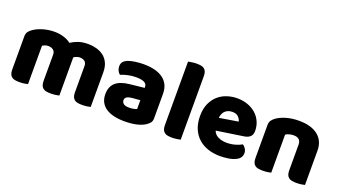

<svg xmlns="http://www.w3.org/2000/svg" viewBox="-57 -1145 2916 1646"><g transform="rotate(20 1401.0 -322.5)"><path d="M285 -501Q326 -501 365.5 -489.5Q405 -478 434 -455Q464 -475 501.5 -488Q539 -501 592 -501Q630 -501 666.5 -491Q703 -481 731.5 -459.5Q760 -438 777 -402.5Q794 -367 794 -316V-1Q784 2 762.5 5Q741 8 718 8Q696 8 678.5 5Q661 2 649 -7Q637 -16 630.5 -31.5Q624 -47 624 -72V-311Q624 -341 607 -354.5Q590 -368 561 -368Q547 -368 531 -361.5Q515 -355 507 -348Q508 -344 508 -340.5Q508 -337 508 -334V-1Q497 2 475.5 5Q454 8 432 8Q410 8 392.5 5Q375 2 363 -7Q351 -16 344.5 -31.5Q338 -47 338 -72V-311Q338 -341 319.5 -354.5Q301 -368 275 -368Q257 -368 244 -362.5Q231 -357 222 -352V-1Q212 2 190.5 5Q169 8 146 8Q124 8 106.5 5Q89 2 77 -7Q65 -16 58.5 -31.5Q52 -47 52 -72V-374Q52 -401 63.5 -417Q75 -433 95 -447Q129 -471 179.5 -486Q230 -501 285 -501Z M1106 -108Q1123 -108 1143.5 -111.5Q1164 -115 1174 -121V-201L1102 -195Q1074 -193 1056 -183Q1038 -173 1038 -153Q1038 -133 1053.5 -120.5Q1069 -108 1106 -108ZM1098 -501Q1152 -501 1196.5 -490Q1241 -479 1272.5 -456.5Q1304 -434 1321 -399.5Q1338 -365 1338 -318V-94Q1338 -68 1323.5 -51.5Q1309 -35 1289 -23Q1224 16 1106 16Q1053 16 1010.5 6Q968 -4 937.5 -24Q907 -44 890.5 -75Q874 -106 874 -147Q874 -216 915 -253Q956 -290 1042 -299L1173 -313V-320Q1173 -349 1147.5 -361.5Q1122 -374 1074 -374Q1036 -374 1000 -366Q964 -358 935 -346Q922 -355 913 -373.5Q904 -392 904 -412Q904 -438 916.5 -453.5Q929 -469 955 -480Q984 -491 1023.5 -496Q1063 -501 1098 -501Z M1615 -1Q1604 1 1582.5 4.5Q1561 8 1539 8Q1517 8 1499.5 5Q1482 2 1470 -7Q1458 -16 1451.5 -31.5Q1445 -47 1445 -72V-652Q1456 -654 1477.5 -657.5Q1499 -661 1521 -661Q1543 -661 1560.5 -658Q1578 -655 1590 -646Q1602 -637 1608.5 -621.5Q1615 -606 1615 -581Z M1979 16Q1920 16 1869.5 -0.5Q1819 -17 1781.5 -50Q1744 -83 1722.5 -133Q1701 -183 1701 -250Q1701 -316 1722.5 -363.5Q1744 -411 1779 -441.5Q1814 -472 1859 -486.5Q1904 -501 1951 -501Q2004 -501 2047.5 -485Q2091 -469 2122.5 -441Q2154 -413 2171.5 -374Q2189 -335 2189 -289Q2189 -255 2170 -237Q2151 -219 2117 -214L1870 -177Q1881 -144 1915 -127.5Q1949 -111 1993 -111Q2034 -111 2070.5 -121.5Q2107 -132 2130 -146Q2146 -136 2157 -118Q2168 -100 2168 -80Q2168 -35 2126 -13Q2094 4 2054 10Q2014 16 1979 16ZM1951 -377Q1927 -377 1909.5 -369Q1892 -361 1881 -348.5Q1870 -336 1864.5 -320.5Q1859 -305 1858 -289L2029 -317Q2026 -337 2007 -357Q1988 -377 1951 -377Z M2579 -308Q2579 -339 2561.5 -353.5Q2544 -368 2514 -368Q2494 -368 2474.5 -363Q2455 -358 2441 -348V-1Q2431 2 2409.5 5Q2388 8 2365 8Q2343 8 2325.5 5Q2308 2 2296 -7Q2284 -16 2277.5 -31.5Q2271 -47 2271 -72V-372Q2271 -399 2282.5 -416Q2294 -433 2314 -447Q2348 -471 2399.5 -486Q2451 -501 2514 -501Q2627 -501 2688 -451.5Q2749 -402 2749 -314V-1Q2739 2 2717.5 5Q2696 8 2673 8Q2651 8 2633.5 5Q2616 2 2604 -7Q2592 -16 2585.5 -31.5Q2579 -47 2579 -72Z"/></g></svg>

Font: Baloo
Style: Regular
Weight: 400
Designer: Sarang Kulkarni and Ek Type
Foundry: Ek Type
Version: Version 1.100;PS 1.000;hotconv 1.0.88;makeotf.lib2.5.647800;